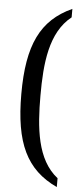

<svg xmlns="http://www.w3.org/2000/svg" viewBox="-60 -790 403 950"><g transform="rotate(5 142.0 -315.5)"><path d="M260 127V83C154 0 140 -158 140 -317C140 -476 154 -632 260 -716V-758C106 -688 45 -560 45 -317C45 -73 106 55 260 127Z"/></g></svg>

Font: Noto Serif Myanmar ExtCond
Style: Regular
Weight: 400
Width: 2
Designer: Ben Mitchell and the Monotype Design Team
Foundry: Monotype Imaging Inc.
Version: Version 2.106